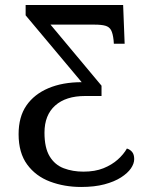

<svg xmlns="http://www.w3.org/2000/svg" viewBox="-20 -734 595 764"><path d="M303 10Q236 10 179 -11.5Q122 -33 88 -79.5Q54 -126 54 -200Q54 -269 85 -314Q116 -359 172.5 -383Q229 -407 305 -407L82 -673V-714H470L476 -560H433L432 -574Q429 -601 422 -614Q415 -627 399.5 -631.5Q384 -636 357 -636H181L384 -393V-352H319Q242 -352 199.5 -314Q157 -276 157 -206Q157 -146 177.5 -112Q198 -78 233.5 -64.5Q269 -51 312 -51Q358 -51 391.5 -64.5Q425 -78 448.5 -99Q472 -120 485 -143Q498 -139 506 -129Q514 -119 514 -101Q514 -83 501 -64Q488 -45 461.5 -28Q435 -11 395.5 -0.5Q356 10 303 10Z"/></svg>

Font: Noto Serif SemiCondensed
Style: Regular
Weight: 400
Width: 4
Designer: Monotype Design Team
Foundry: Monotype Imaging Inc.
Version: Version 2.013